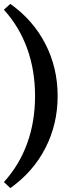

<svg xmlns="http://www.w3.org/2000/svg" viewBox="-25 -767 352 986"><path d="M28 -747Q145 -664 208 -541.5Q271 -419 271 -274Q271 -129 208 -6.5Q145 116 28 199L-5 168Q74 81 114.5 -30.5Q155 -142 155 -274Q155 -406 114.5 -518Q74 -630 -5 -717Z"/></svg>

Font: Piazzolla 24pt
Style: Bold
Weight: 700
Designer: Juan Pablo del Peral
Foundry: Huerta Tipografica
Version: Version 2.005